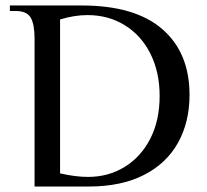

<svg xmlns="http://www.w3.org/2000/svg" viewBox="-20 -680 755 700"><path d="M106 -540Q106 -591 92 -615.5Q78 -640 36 -640H16V-660H278Q472 -660 571.5 -574Q671 -488 671 -334Q671 -235 629 -159.5Q587 -84 504.5 -42Q422 0 304 0H106ZM562 -330Q562 -417 528.5 -484Q495 -551 435 -588Q375 -625 299 -625Q251 -625 199 -609V-48Q255 -35 301 -35Q375 -35 434.5 -71.5Q494 -108 528 -174.5Q562 -241 562 -330Z"/></svg>

Font: El Messiri
Style: Regular
Weight: 400
Designer: Mohamed Gaber
Foundry: Kief Type Foundry
Version: Version 2.006